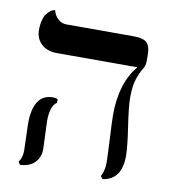

<svg xmlns="http://www.w3.org/2000/svg" viewBox="-69 -620 617 694"><g transform="rotate(10 239.0 -273.5)"><path d="M119 -159Q119 -150 121 -109Q123 -68 123 -58Q123 -28 104.5 -8.5Q86 11 50 13L43 2Q56 -13 56 -41Q56 -50 54.5 -89Q53 -128 53 -138Q53 -248 126 -248Q136 -248 143 -244V-231Q119 -216 119 -159ZM400 -296Q400 -263 411 -190.5Q422 -118 422 -85Q422 2 353 12L345 2Q357 -19 357 -49Q357 -70 353.5 -136Q350 -202 350 -223Q350 -341 407 -408H112Q75 -408 54 -428Q33 -448 33 -479Q33 -500 37.5 -516Q42 -532 48.5 -540Q55 -548 62 -553Q69 -558 74 -559L78 -560Q82 -542 95.5 -529Q109 -516 127 -516H373Q411 -516 423.5 -502.5Q436 -489 436 -458V-434Q436 -419 427 -405Q418 -391 409 -365Q400 -339 400 -296Z"/></g></svg>

Font: Libertinus Sans
Style: Regular
Weight: 400
Designer: Philipp H. Poll
Foundry: Khaled Hosny
Version: Version 6.1